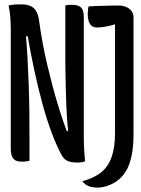

<svg xmlns="http://www.w3.org/2000/svg" viewBox="-20 -729 640 873"><path d="M114 2Q110 3 104.5 4Q99 5 93 5.5Q87 6 80 6Q61 6 50 0Q39 -6 34 -19.5Q29 -33 29 -54Q29 -122 29 -190Q29 -258 29 -325.5Q29 -393 29 -460.5Q29 -528 29 -596Q29 -618 27 -648Q25 -678 19 -704Q27 -706 34 -707Q41 -708 48.5 -708.5Q56 -709 63 -709Q70 -709 78 -709Q102 -709 118 -702Q134 -695 144 -679Q154 -663 158 -633Q165 -581 174.5 -530.5Q184 -480 195.5 -431.5Q207 -383 219 -338Q231 -293 243.5 -252Q256 -211 268 -176Q280 -141 291 -112L264 -133H316L292 -109Q289 -138 286 -175Q283 -212 281.5 -252.5Q280 -293 279 -331.5Q278 -370 277.5 -402.5Q277 -435 277 -455Q277 -473 277 -498Q277 -523 277 -551.5Q277 -580 277 -608.5Q277 -637 277 -662Q277 -687 277 -704Q280 -705 285 -706Q290 -707 296.5 -707Q303 -707 309 -707Q336 -707 348.5 -695Q361 -683 361 -652Q361 -628 361 -587.5Q361 -547 361 -497.5Q361 -448 361 -394.5Q361 -341 361 -288Q361 -235 361 -189.5Q361 -144 361 -109Q361 -81 362.5 -52.5Q364 -24 367 4Q363 6 358.5 7Q354 8 349.5 9Q345 10 341 10Q337 10 332 10Q302 10 285.5 2Q269 -6 258 -28Q237 -67 215.5 -124Q194 -181 174 -253.5Q154 -326 135.5 -411.5Q117 -497 101 -593L123 -564H78L95 -595Q101 -540 104.5 -476Q108 -412 110.5 -345.5Q113 -279 113.5 -216.5Q114 -154 114 -99Q114 -74 114 -49Q114 -24 114 2ZM354 95Q407 81 439.5 55Q472 29 487.5 -15Q503 -59 503 -126Q503 -174 503 -227.5Q503 -281 503 -336.5Q503 -392 503 -446.5Q503 -501 503 -552Q503 -603 503 -648L523 -606L485 -632L522 -624Q503 -618 485.5 -613.5Q468 -609 451.5 -606.5Q435 -604 420 -604Q399 -604 389 -620Q379 -636 379 -664Q379 -676 380 -685Q381 -694 383 -700Q398 -701 413.5 -701.5Q429 -702 445.5 -702.5Q462 -703 479.5 -703.5Q497 -704 516 -704Q539 -704 554.5 -697Q570 -690 578.5 -678Q587 -666 587 -651Q587 -611 587 -561Q587 -511 587 -455.5Q587 -400 587 -342Q587 -284 587 -227.5Q587 -171 587 -119Q587 -67 580 -29.5Q573 8 561.5 32.5Q550 57 534 74Q512 98 481.5 111Q451 124 423 124Q406 124 392.5 120.5Q379 117 369.5 110Q360 103 354 95Z"/></svg>

Font: Recursive Monospace Casual
Style: Regular
Weight: 400
Version: Version 1.047